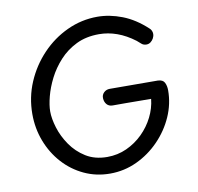

<svg xmlns="http://www.w3.org/2000/svg" viewBox="-86 -870 1010 979"><g transform="rotate(-10 419.0 -380.5)"><path d="M733 -674Q739 -669 742.5 -661Q746 -653 746 -645Q746 -633 740 -622Q734 -611 724.5 -604Q715 -597 703 -597Q687 -597 676.5 -607Q666 -617 657 -624Q612 -658 566 -674.5Q520 -691 473 -691Q406 -691 355 -666Q304 -641 267 -600.5Q230 -560 206.5 -513.5Q183 -467 171.5 -422.5Q160 -378 160 -346Q160 -309 174.5 -261.5Q189 -214 219.5 -169.5Q250 -125 296.5 -96Q343 -67 407 -67Q461 -67 508 -88.5Q555 -110 591.5 -146Q628 -182 650.5 -227Q673 -272 678 -320Q645 -320 612 -320.5Q579 -321 545.5 -321Q512 -321 479 -321Q460 -321 449 -333.5Q438 -346 437 -365Q436 -383 448.5 -395Q461 -407 479 -407Q541 -407 603.5 -406.5Q666 -406 728 -406Q754 -405 762.5 -388Q771 -371 771 -348Q771 -278 742 -212.5Q713 -147 662 -94.5Q611 -42 545.5 -11.5Q480 19 407 19Q335 19 273 -10Q211 -39 165 -90Q119 -141 93.5 -207.5Q68 -274 68 -348Q68 -435 101 -512.5Q134 -590 191.5 -650.5Q249 -711 323.5 -745.5Q398 -780 480 -780Q543 -780 608 -755Q673 -730 733 -674Z"/></g></svg>

Font: Playpen Sans Deva
Style: Regular
Weight: 400
Designer: Pooja Saxena, Gunjan Panchal, Laura Meseguer, Veronika Burian, José Scaglione
Foundry: TypeTogether
Version: Version 2.000